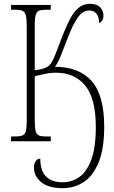

<svg xmlns="http://www.w3.org/2000/svg" viewBox="-20 -740 599 1006"><path d="M310 246Q233 246 195.5 214Q158 182 158 141Q158 116 167.5 103.5Q177 91 191 91Q191 215 309 215Q356 215 395 188Q434 161 458 97.5Q482 34 482 -75Q482 -224 426.5 -291.5Q371 -359 274 -359Q243 -359 213 -352.5Q183 -346 162 -340V-111Q162 -73 166.5 -54.5Q171 -36 183.5 -30.5Q196 -25 221 -25H246V0H38V-25H61Q85 -25 98 -30.5Q111 -36 115.5 -53.5Q120 -71 120 -108V-606Q120 -642 115 -660Q110 -678 98 -683.5Q86 -689 62 -689H38V-714H246V-689H221Q196 -689 183.5 -683.5Q171 -678 166.5 -660Q162 -642 162 -605V-372Q222 -378 242 -402Q255 -416 271.5 -458Q288 -500 308 -554Q326 -600 345.5 -638Q365 -676 390.5 -698Q416 -720 451 -720Q489 -720 505.5 -701Q522 -682 522 -659Q522 -643 515.5 -633Q509 -623 499 -620Q499 -650 486 -667.5Q473 -685 446 -685Q414 -685 388 -649Q362 -613 333 -536Q313 -484 298.5 -448Q284 -412 268 -390Q393 -390 459.5 -316Q526 -242 526 -76Q526 43 495.5 114Q465 185 416 215.5Q367 246 310 246Z"/></svg>

Font: Noto Serif Condensed ExtraLight
Style: Regular
Weight: 200
Width: 3
Designer: Monotype Design Team
Foundry: Monotype Imaging Inc.
Version: Version 2.013; ttfautohint (v1.8.4.7-5d5b)